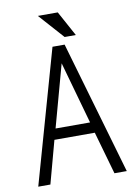

<svg xmlns="http://www.w3.org/2000/svg" viewBox="-94 -913 687 974"><g transform="rotate(-10 250.0 -426.0)"><path d="M352.5 -218.8 415 1H478.5L279.3 -685.5H216.8L22.5 1H85L144.5 -218.8ZM160.2 -274.4 248 -594.7 337.9 -274.4ZM170.9 -852.5 286.1 -723.6H343.8L273.4 -852.5Z"/></g></svg>

Font: DotumChe
Style: Regular
Weight: 400
Monospace: yes
Version: Version 2.21